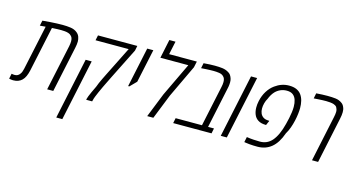

<svg xmlns="http://www.w3.org/2000/svg" viewBox="-144 -1190 3424 1854"><g transform="rotate(15 1568.5 -262.5)"><path d="M-3.9 1Q-12.7 1 -22.7 -0.5Q-32.7 -2 -43.9 -4.4L-33.2 -56.2Q-15.1 -52.7 -1.5 -52.7Q14.6 -52.7 27.6 -59.6Q40.5 -66.4 49.8 -80.1Q57.6 -89.8 62.5 -103Q67.4 -116.2 71.3 -132.8L167 -580.1Q152.8 -579.1 138.7 -577.9Q124.5 -576.7 109.9 -575.7L121.1 -628.4Q162.6 -632.3 198 -634.8Q233.4 -637.2 263.7 -638.4Q293.9 -639.6 321.3 -639.6Q364.7 -639.6 402.8 -634Q440.9 -628.4 466.8 -607.4Q487.3 -591.3 495.6 -568.4Q503.9 -545.4 503.9 -521Q503.9 -507.3 501.7 -491.2Q499.5 -475.1 495.6 -457L398.4 0H337.4L435.1 -457.5Q440.9 -485.8 440.9 -507.3Q440.9 -527.3 435.8 -540.3Q430.7 -553.2 420.4 -562Q410.2 -573.2 393.3 -578.6Q376.5 -584 357.4 -585.7Q338.4 -587.4 320.8 -587.4Q305.2 -587.4 282 -586.7Q258.8 -585.9 228.5 -584L132.3 -132.3Q124.5 -98.1 113 -73Q101.6 -47.9 84.7 -31.5Q67.9 -15.1 45.9 -7.1Q23.9 1 -3.9 1Z M727.5 0Q728 -2.9 728.5 -5.4Q729 -7.8 729.5 -10.3Q731.4 -20 738.8 -38.6Q746.1 -57.1 758.5 -84.5Q771 -111.8 788.1 -147Q793.5 -163.1 803.7 -186.8Q814 -210.4 826.7 -236.6Q839.4 -262.7 850.6 -285.2L997.1 -578.6H666L676.8 -629.9H1069.8L1060.1 -581.5L905.8 -272.9Q904.3 -269.5 899.2 -259.3Q894 -249 887.5 -235.4Q880.9 -221.7 873.5 -207Q866.2 -192.4 860.1 -179.4Q854 -166.5 849.6 -157.7Q836.4 -129.4 823.7 -101.3Q811 -73.2 802 -49.6Q793 -25.9 789.6 -9.8L787.1 0ZM492.7 240.2 622.6 -371.6H683.1L553.2 240.2Z M1084.5 -232.4 1168.9 -629.9H1230L1158.7 -295.9L1096.2 -232.4Z M1337.4 0 1434.1 -242.2 1593.8 -577.6H1314.5L1354 -765.1H1415.5L1387.2 -632.8H1664.1L1651.4 -572.8L1497.1 -246.6L1398.9 0Z M1597.2 0 1607.9 -51.8H1871.1L1957.5 -457.5Q1960.4 -471.2 1962.2 -483.4Q1963.9 -495.6 1963.9 -507.8Q1963.9 -527.3 1959 -540.5Q1954.1 -553.7 1944.3 -562.5Q1928.7 -579.1 1900.1 -583.3Q1871.6 -587.4 1844.7 -587.4Q1830.6 -587.4 1811.8 -586.9Q1793 -586.4 1772 -585.2Q1751 -584 1730 -582.5L1720.2 -582L1731 -634.3Q1763.2 -637.2 1790.8 -638.4Q1818.4 -639.6 1842.8 -639.6Q1886.2 -639.6 1919.2 -635.3Q1952.1 -630.9 1978.5 -615.2Q1995.6 -606.4 2005.1 -592.8Q2014.6 -579.1 2020.5 -561.5Q2023.4 -553.2 2024.9 -544.2Q2026.4 -535.2 2026.4 -522.9Q2026.4 -511.7 2025.4 -501Q2024.4 -490.2 2022.7 -479.5Q2021 -468.8 2018.1 -457L1932.1 -51.8H1991.2L1980.5 0Z M2072.8 0 2206.5 -629.9H2267.6L2133.3 0Z M2441.9 9.8Q2420.9 9.8 2399.9 9Q2378.9 8.3 2359.6 6.3Q2340.3 4.4 2324.7 2L2308.1 -0.5L2319.3 -53.7Q2353.5 -48.3 2388.9 -46.1Q2424.3 -43.9 2452.1 -43.9Q2488.3 -43.9 2517.8 -57.1Q2547.4 -70.3 2571.3 -97.2Q2596.7 -126.5 2616.9 -170.7Q2637.2 -214.8 2652.3 -275.4Q2660.2 -305.2 2666.7 -336.4Q2673.3 -367.7 2677.2 -397.5Q2681.2 -427.2 2681.2 -452.6Q2681.2 -490.7 2671.4 -521Q2661.6 -551.3 2639.2 -568.8Q2616.7 -586.4 2577.1 -586.4Q2542.5 -586.4 2513.4 -573.2Q2484.4 -560.1 2462.9 -537.6Q2448.7 -522.5 2437 -502.7Q2425.3 -482.9 2417.5 -462.4Q2403.8 -439.5 2396.5 -411.9Q2389.2 -384.3 2389.2 -358.4Q2389.2 -332 2398.4 -310.3Q2407.7 -288.6 2427.5 -275.4Q2447.3 -262.2 2479.5 -261.7L2488.3 -260.7L2468.3 -214.4H2462.4Q2415.5 -215.3 2387 -233.9Q2358.4 -252.4 2345.7 -284.2Q2333 -315.9 2333 -354.5Q2333 -369.6 2334.5 -385.3Q2335.9 -400.9 2340.3 -419.9Q2352.5 -476.1 2380.1 -520.3Q2407.7 -564.5 2445.8 -591.8Q2510.7 -639.6 2586.4 -639.6Q2630.4 -639.6 2660.6 -626Q2690.9 -612.3 2709 -587.2Q2727.1 -562 2735.4 -528.8Q2743.7 -495.6 2743.7 -456.5Q2743.7 -431.6 2739.7 -397.9Q2735.8 -364.3 2727.3 -326.9Q2718.8 -289.6 2705.8 -253.4Q2692.9 -217.3 2674.3 -187Q2638.7 -85 2580.6 -37.6Q2522.5 9.8 2441.9 9.8Z M2984.9 0 3082 -457.5Q3085 -471.2 3087.2 -486.1Q3089.4 -501 3089.4 -511.2Q3089.4 -525.9 3085.7 -537.6Q3082 -549.3 3076.7 -558.1Q3071.3 -564.9 3063.7 -569.8Q3056.2 -574.7 3046.4 -578.1Q3032.2 -583 3010.7 -585.2Q2989.3 -587.4 2970.2 -587.4Q2952.1 -587.4 2933.3 -586.7Q2914.6 -585.9 2893.6 -584.7Q2872.6 -583.5 2846.2 -581.5L2856.9 -634.8Q2888.7 -637.2 2916 -638.4Q2943.4 -639.6 2968.8 -639.6Q3015.6 -639.6 3051 -635.3Q3086.4 -630.9 3113.3 -611.3Q3124 -604.5 3131.6 -594Q3139.2 -583.5 3143.6 -570.8Q3147.9 -561 3149.7 -549.3Q3151.4 -537.6 3151.4 -524.9Q3151.4 -510.7 3149.2 -493.7Q3147 -476.6 3142.6 -456.5L3045.9 0Z"/></g></svg>

Font: Open Sans SemiCondensed Light
Style: Italic
Weight: 300
Width: 4
Italic angle: -12°
Designer: Monotype Design Team
Foundry: Monotype Imaging Inc.
Version: Version 3.000